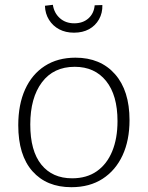

<svg xmlns="http://www.w3.org/2000/svg" viewBox="-20 -772 615 799"><path d="M294 -532Q398 -532 458.5 -463.5Q519 -395 519 -272Q519 -188 490 -125.5Q461 -63 407 -28Q353 7 277 7Q174 7 115 -59.5Q56 -126 56 -251Q56 -337 84.5 -400Q113 -463 166.5 -497.5Q220 -532 294 -532ZM291 -494Q203 -494 154.5 -429.5Q106 -365 106 -254Q106 -144 152 -87Q198 -30 280 -30Q341 -30 383 -59.5Q425 -89 447 -142.5Q469 -196 469 -268Q469 -376 421.5 -435Q374 -494 291 -494ZM288 -636Q253 -636 226.5 -650Q200 -664 184 -689.5Q168 -715 167 -748L200 -752Q205 -718 229 -696.5Q253 -675 289 -675Q325 -675 348 -695.5Q371 -716 374 -750L406 -751Q407 -718 392 -691.5Q377 -665 350.5 -650.5Q324 -636 288 -636Z"/></svg>

Font: Bitter Thin Light
Style: Regular
Weight: 300
Version: Version 2.002